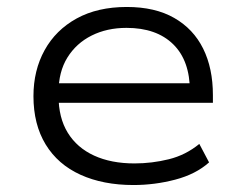

<svg xmlns="http://www.w3.org/2000/svg" viewBox="-20 -523 703 551"><path d="M363 8Q276 8 211 -21.5Q146 -51 111 -108.5Q76 -166 76 -247Q76 -321 108 -379Q140 -437 200 -470Q260 -503 344 -503Q425 -503 480 -471.5Q535 -440 563 -383.5Q591 -327 591 -250V-228H127V-284H549L525 -261Q525 -349 477 -396Q429 -443 343 -443Q287 -443 243 -421Q199 -399 173.5 -358Q148 -317 148 -258V-248Q148 -185 174.5 -142Q201 -99 250 -76.5Q299 -54 366 -54Q416 -54 464.5 -66Q513 -78 552 -110L580 -57Q542 -23 483 -7.5Q424 8 363 8Z"/></svg>

Font: Nunito Sans 7pt SemiExpanded Light
Style: Regular
Weight: 300
Width: 6
Designer: Vernon Adams
Foundry: Vernon Adams
Version: Version 3.101;gftools[0.9.27]